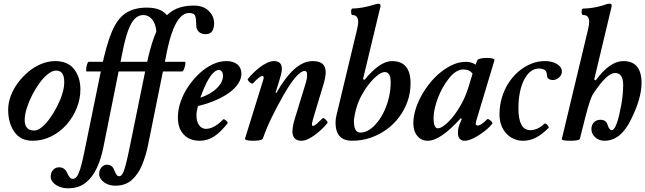

<svg xmlns="http://www.w3.org/2000/svg" viewBox="-20 -745 3475 1034"><path d="M155 13Q91 13 57.5 -34.5Q24 -82 24 -154Q24 -191 38 -228.5Q52 -266 77 -299.5Q102 -333 134 -359.5Q166 -386 203 -401Q240 -416 277 -416Q345 -416 379 -372.5Q413 -329 413 -263Q413 -212 393 -162.5Q373 -113 338 -73.5Q303 -34 256 -10.5Q209 13 155 13ZM165 -42Q183 -42 205 -60Q227 -78 248 -107Q269 -136 287 -171Q305 -206 315.5 -240Q326 -274 326 -302Q326 -335 315 -350Q304 -365 282 -365Q262 -365 238.5 -346.5Q215 -328 193 -298Q171 -268 153 -232.5Q135 -197 124 -162Q113 -127 113 -99Q113 -71 125.5 -56.5Q138 -42 165 -42Z M346 269Q320 269 298.5 260Q277 251 265 236.5Q253 222 253 207Q253 184 266 170Q279 156 298 156Q327 156 340 183Q349 202 355.5 210Q362 218 372 218Q384 218 393.5 206Q403 194 412.5 163.5Q422 133 433 79L527 -380Q553 -505 583 -575.5Q613 -646 658 -675Q703 -704 771 -704Q821 -704 851.5 -686.5Q882 -669 898 -632L823 -568Q819 -618 799 -641Q779 -664 752 -664Q726 -664 706 -644Q686 -624 670 -580.5Q654 -537 640 -466L537 47Q525 108 502 158.5Q479 209 441.5 239Q404 269 346 269ZM447 -360Q443 -360 444 -373Q445 -386 449 -399Q453 -412 458 -412H705Q710 -412 709 -399Q708 -386 704 -373Q700 -360 694 -360Z M601 255Q576 255 556.5 246Q537 237 525.5 222.5Q514 208 514 193Q514 170 526.5 156Q539 142 555 142Q570 142 580 149Q590 156 596 173Q603 189 608 196.5Q613 204 622 204Q632 204 639.5 191.5Q647 179 656 146.5Q665 114 677 55L768 -391Q787 -482 809.5 -544Q832 -606 861.5 -643.5Q891 -681 930.5 -698Q970 -715 1023 -715Q1075 -715 1104 -686.5Q1133 -658 1133 -619Q1133 -593 1122.5 -577Q1112 -561 1088 -561Q1063 -561 1050 -574.5Q1037 -588 1037 -607Q1037 -642 1031.5 -658.5Q1026 -675 997 -675Q973 -675 951.5 -652.5Q930 -630 912.5 -586Q895 -542 881 -477L778 33Q766 93 745 143.5Q724 194 689.5 224.5Q655 255 601 255ZM672 -360Q667 -360 669.5 -373Q672 -386 677.5 -399Q683 -412 688 -412H975Q980 -412 978 -399Q976 -386 971 -373Q966 -360 960 -360Z M1055 13Q1001 13 969.5 -20.5Q938 -54 938 -112Q938 -155 953 -198Q968 -241 994.5 -280Q1021 -319 1054.5 -350Q1088 -381 1125 -398.5Q1162 -416 1199 -416Q1237 -416 1258.5 -398Q1280 -380 1280 -348Q1280 -321 1263 -295Q1246 -269 1214.5 -246Q1183 -223 1140 -204.5Q1097 -186 1046 -174Q1042 -156 1040 -146Q1038 -136 1038 -125Q1038 -91 1052 -71Q1066 -51 1090 -51Q1104 -51 1119.5 -57Q1135 -63 1151 -74.5Q1167 -86 1181 -101Q1184 -105 1191 -100.5Q1198 -96 1203 -90Q1208 -84 1205 -80Q1165 -30 1130.5 -8.5Q1096 13 1055 13ZM1059 -219Q1095 -231 1122.5 -249.5Q1150 -268 1165.5 -291Q1181 -314 1181 -336Q1181 -350 1175 -359Q1169 -368 1158 -368Q1143 -368 1126 -350Q1109 -332 1092 -298.5Q1075 -265 1059 -219Z M1344 13Q1295 13 1300 0L1398 -316Q1401 -326 1399.5 -331Q1398 -336 1393 -336Q1386 -336 1373.5 -326Q1361 -316 1342 -296Q1339 -293 1331 -297.5Q1323 -302 1317.5 -309.5Q1312 -317 1315 -320Q1327 -335 1343.5 -351.5Q1360 -368 1379 -382.5Q1398 -397 1418 -406.5Q1438 -416 1456 -416Q1498 -416 1498 -374Q1498 -361 1493.5 -343.5Q1489 -326 1482 -304L1464 -246L1468 -244Q1517 -330 1565.5 -373Q1614 -416 1664 -416Q1699 -416 1716.5 -401.5Q1734 -387 1734 -355Q1734 -342 1730.5 -324.5Q1727 -307 1721 -287L1673 -128Q1663 -96 1660.5 -81.5Q1658 -67 1665 -67Q1673 -67 1685 -77.5Q1697 -88 1716 -107Q1720 -111 1727.5 -106Q1735 -101 1740.5 -93.5Q1746 -86 1743 -82Q1731 -67 1714 -50.5Q1697 -34 1677.5 -19.5Q1658 -5 1639 4Q1620 13 1604 13Q1555 13 1555 -37Q1555 -51 1558.5 -69.5Q1562 -88 1569 -110L1622 -283Q1630 -308 1632 -320.5Q1634 -333 1634 -343Q1634 -363 1621 -363Q1602 -363 1573 -330.5Q1544 -298 1507 -233Q1470 -168 1442 -110Q1414 -52 1396 0Q1392 13 1344 13Z M1876 13Q1787 13 1787 -85Q1787 -96 1788.5 -106.5Q1790 -117 1793 -128L1903 -587Q1906 -601 1907.5 -610Q1909 -619 1909 -626Q1909 -664 1878 -664Q1873 -664 1871.5 -673Q1870 -682 1871.5 -690.5Q1873 -699 1878 -699Q1902 -699 1935 -705Q1968 -711 1998 -721Q2013 -725 2018 -725Q2029 -725 2029 -716Q2029 -710 2029 -707Q2029 -704 2027 -702L1935 -319L1943 -315Q2026 -416 2091 -416Q2191 -416 2191 -297Q2191 -246 2175 -200Q2159 -154 2130 -115Q2101 -76 2061.5 -47.5Q2022 -19 1975 -3Q1928 13 1876 13ZM1920 -31Q1945 -31 1968.5 -46Q1992 -61 2013 -87.5Q2034 -114 2050 -148.5Q2066 -183 2075 -222.5Q2084 -262 2084 -302Q2084 -357 2052 -357Q2036 -357 2013.5 -339.5Q1991 -322 1968.5 -294Q1946 -266 1928 -233Q1910 -200 1901 -169Q1894 -145 1890 -125Q1886 -105 1886 -93Q1886 -31 1920 -31Z M2284 13Q2249 13 2227.5 -13Q2206 -39 2206 -81Q2206 -115 2217 -152.5Q2228 -190 2248 -227Q2268 -264 2295 -297.5Q2322 -331 2354 -356.5Q2386 -382 2420 -397Q2454 -412 2489 -412Q2519 -412 2541 -397L2551 -421Q2554 -427 2569 -430Q2584 -433 2601.5 -433Q2619 -433 2632 -430Q2645 -427 2643 -421L2545 -95Q2544 -88 2543 -85Q2542 -82 2542 -79Q2542 -69 2552 -69Q2562 -69 2574 -77Q2586 -85 2604 -103Q2607 -106 2614.5 -101Q2622 -96 2628 -89.5Q2634 -83 2631 -79Q2615 -58 2587 -36.5Q2559 -15 2530.5 -1Q2502 13 2484 13Q2465 13 2455.5 2Q2446 -9 2446 -31Q2446 -42 2448.5 -54Q2451 -66 2455 -76L2467 -105L2461 -108Q2352 13 2284 13ZM2338 -54Q2349 -54 2364 -63.5Q2379 -73 2396 -90Q2413 -107 2430 -130Q2447 -153 2462 -180Q2475 -203 2484.5 -225.5Q2494 -248 2501 -270L2525 -348Q2508 -371 2475 -371Q2455 -371 2435.5 -358.5Q2416 -346 2398.5 -324Q2381 -302 2365.5 -275Q2350 -248 2339 -219Q2328 -190 2321.5 -162Q2315 -134 2315 -111Q2315 -54 2338 -54Z M2798 13Q2742 13 2706 -27Q2670 -67 2670 -129Q2670 -175 2682.5 -218Q2695 -261 2718 -297Q2741 -333 2772 -359.5Q2803 -386 2839 -401Q2875 -416 2915 -416Q2941 -416 2961.5 -408.5Q2982 -401 2994 -388.5Q3006 -376 3006 -360Q3006 -342 2991 -328Q2976 -314 2957 -314Q2936 -314 2927 -329Q2926 -343 2924 -351.5Q2922 -360 2919 -363Q2914 -369 2904.5 -372.5Q2895 -376 2883 -376Q2858 -376 2838 -360.5Q2818 -345 2803 -316.5Q2788 -288 2780 -248.5Q2772 -209 2772 -161Q2772 -103 2788 -73.5Q2804 -44 2836 -44Q2855 -44 2875 -53Q2895 -62 2911 -78Q2915 -82 2921.5 -77.5Q2928 -73 2932.5 -66Q2937 -59 2933 -55Q2898 -20 2865.5 -3.5Q2833 13 2798 13Z M3054 13Q3026 13 3015 10.5Q3004 8 3006 2L3147 -587Q3150 -601 3151.5 -610Q3153 -619 3153 -626Q3153 -664 3122 -664Q3115 -664 3113 -673Q3111 -682 3113 -690.5Q3115 -699 3122 -699Q3141 -699 3163 -702Q3185 -705 3205.5 -710Q3226 -715 3242 -721Q3247 -723 3252 -724Q3257 -725 3262 -725Q3274 -725 3274 -716Q3274 -712 3273.5 -709Q3273 -706 3272 -702L3180 -317L3188 -312Q3264 -416 3337 -416Q3435 -416 3435 -298Q3435 -215 3378 -101Q3323 13 3235 13Q3206 13 3185.5 -5.5Q3165 -24 3165 -50Q3165 -72 3178.5 -86Q3192 -100 3214 -100Q3243 -100 3252 -73Q3257 -58 3262.5 -51Q3268 -44 3275 -44Q3288 -44 3302 -82Q3309 -102 3315 -127.5Q3321 -153 3326 -181Q3331 -209 3333.5 -236.5Q3336 -264 3336 -287Q3336 -352 3292 -352Q3249 -352 3176 -242Q3167 -229 3157 -200Q3147 -171 3133 -117L3103 2Q3100 13 3054 13Z"/></svg>

Font: Junicode VF
Style: Italic
Weight: 400
Italic angle: -11°
Designer: Peter S. Baker
Version: Version 2.209